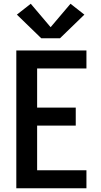

<svg xmlns="http://www.w3.org/2000/svg" viewBox="-20 -1004 540 1024"><path d="M67 0V-735H441V-639H178V-430H384V-334H178V-96H441V0ZM200 -800 70 -926 144 -984 250 -859 356 -984 430 -926 300 -800Z"/></svg>

Font: Zed Mono
Style: Bold
Weight: 700
Monospace: yes
Designer: Belleve Invis
Foundry: Belleve Invis
Version: Version 1.0.0; ttfautohint (v1.8.4)